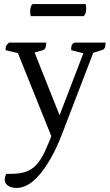

<svg xmlns="http://www.w3.org/2000/svg" viewBox="-20 -652 541 942"><path d="M62 270Q34 270 18.5 258.5Q3 247 3 230Q3 224 5 216Q7 208 11 201H32Q77 201 107 190.5Q137 180 159 156Q181 132 200.5 90.5Q220 49 243 -13L239 34L64 -401L82 -388L7 -406Q7 -421 11 -428.5Q15 -436 25 -443H207Q207 -411 191 -406L131 -389L145 -406L284 -57H261L393 -401L399 -388L329 -406Q329 -424 332.5 -431.5Q336 -439 347 -443H498Q498 -426 494 -417.5Q490 -409 482 -407L425 -389L443 -407L283 9Q237 128 179 199Q121 270 62 270ZM391 -573H131Q130 -576 129 -581.5Q128 -587 128 -594Q128 -622 140 -632H400Q401 -629 402 -623Q403 -617 403 -610Q403 -585 391 -573Z"/></svg>

Font: Petrona
Style: Regular
Weight: 400
Designer: Ringo R. Seeber
Foundry: Ringo R. Seeber
Version: Version 2.001; ttfautohint (v1.8.3)